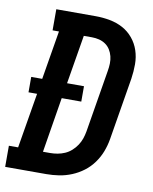

<svg xmlns="http://www.w3.org/2000/svg" viewBox="-102 -798 685 860"><g transform="rotate(10 240.5 -367.5)"><path d="M-19 0V-96H23L65 -347H26V-417H76L113 -639H84V-735H263Q296 -735 328 -729Q360 -723 387 -708.5Q414 -694 434 -670Q454 -646 464 -616Q474 -586 474 -553Q474 -520 469 -487L422 -203Q417 -174 406.5 -146.5Q396 -119 378 -94Q360 -69 335.5 -50.5Q311 -32 283 -20.5Q255 -9 226 -4.5Q197 0 168 0ZM136 -96H168Q185 -96 202 -99Q219 -102 235 -109Q251 -116 264.5 -128Q278 -140 288 -155Q298 -170 303.5 -186Q309 -202 312 -219L359 -503Q362 -520 362.5 -537Q363 -554 359 -570Q355 -586 346.5 -599.5Q338 -613 325 -622Q312 -631 296 -635Q280 -639 263 -639H226L189 -417H266V-347H177Z"/></g></svg>

Font: Iosevka Slab
Style: Bold Italic
Weight: 700
Italic angle: -9°
Monospace: yes
Designer: Belleve Invis
Foundry: Belleve Invis
Version: Version 11.1.0; ttfautohint (v1.8.3)